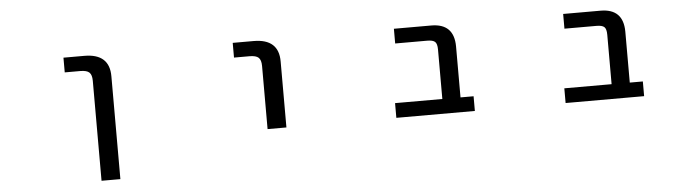

<svg xmlns="http://www.w3.org/2000/svg" viewBox="-46 -717 4093 1130"><g transform="rotate(-5 2000.0 -151.5)"><path d="M353.5 -435.5V-522.5H476.6Q626 -522.5 625 -387.7V218.8H513.7V-372.1Q513.7 -407.2 498.5 -421.4Q483.4 -435.5 445.3 -435.5Z M1353.5 -435.5V-522.5H1476.6Q1626 -522.5 1625 -387.7V1H1513.7V-372.1Q1513.7 -407.2 1498.5 -421.4Q1483.4 -435.5 1445.3 -435.5Z M2553.7 -377.9Q2553.7 -412.1 2541 -423.8Q2528.3 -435.5 2495.1 -435.5H2305.7V-522.5H2526.4Q2660.2 -522.5 2661.1 -387.7V-85.9H2738.3V1H2274.4V-85.9H2553.7Z M3553.7 -377.9Q3553.7 -412.1 3541 -423.8Q3528.3 -435.5 3495.1 -435.5H3305.7V-522.5H3526.4Q3660.2 -522.5 3661.1 -387.7V-85.9H3738.3V1H3274.4V-85.9H3553.7Z"/></g></svg>

Font: GenEi Gothic M SemiBold
Style: Regular
Weight: 500
Designer: o_tamon (Modified); [Source Han Sans]
Ryoko NISHIZUKA  (kana & ideographs); Paul D. Hunt (Latin, Greek & Cyrillic); Wenl
Version: Version 1.1a;Original Version 1.004